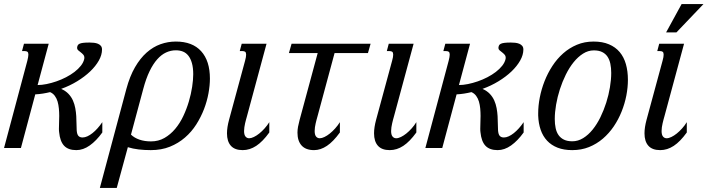

<svg xmlns="http://www.w3.org/2000/svg" viewBox="-47 -736 3519 955"><path d="M247.1 -78.6Q246.6 -82.5 246.3 -86.4Q246.1 -90.3 246.1 -95.2Q246.1 -108.9 246.8 -125.5Q247.6 -142.1 247.6 -159.7Q247.6 -177.7 245.8 -196.3Q244.1 -214.8 239.5 -230.7Q234.9 -246.6 225.8 -259Q216.8 -271.5 202.1 -277.8Q184.1 -273.4 165.8 -270.5Q147.5 -267.6 128.4 -266.6L57.1 0H-26.9L88.9 -433.6Q91.3 -443.8 92.8 -451.4Q94.2 -459 94.2 -464.4Q94.2 -474.6 89.6 -478.3Q85 -481.9 76.2 -481.9H62.5L72.3 -518.6H195.3L140.1 -313Q160.6 -313 184.8 -317.9Q209 -322.8 233.6 -331.3Q258.3 -339.8 281.5 -351.8Q304.7 -363.8 323.5 -378.2Q342.3 -392.6 355.2 -408.9Q368.2 -425.3 372.1 -442.9Q372.6 -444.8 372.6 -448.7Q372.6 -458 366.9 -464.4Q361.3 -470.7 354.5 -475.8Q347.7 -481 342 -485.8Q336.4 -490.7 336.4 -497.6Q336.9 -504.9 339.4 -510Q341.8 -515.1 348.4 -518.3Q355 -521.5 366.7 -522.9Q378.4 -524.4 398.4 -524.4Q409.2 -524.4 420.2 -523.2Q431.2 -522 440.2 -518.3Q449.2 -514.6 454.8 -507.8Q460.4 -501 460.4 -489.7Q460.4 -462.9 444.6 -434.8Q428.7 -406.7 401.4 -380.6Q374 -354.5 336.9 -331.8Q299.8 -309.1 257.3 -293.9Q279.3 -284.2 293.5 -269.3Q307.6 -254.4 315.7 -236.3Q323.7 -218.3 327.4 -198.2Q331.1 -178.2 332.3 -158.4Q333.5 -138.7 333.5 -120.6Q333.5 -102.5 334.5 -87.9Q335.9 -67.9 343 -60.1Q350.1 -52.2 363.8 -52.2Q375 -52.2 387.5 -57.9Q399.9 -63.5 412.8 -73.7Q425.8 -84 438.2 -97.9Q450.7 -111.8 461.9 -128.4V-77.1Q432.1 -35.6 399.4 -12.5Q366.7 10.7 332.5 10.7Q292.5 10.7 272 -11Q251.5 -32.7 247.1 -78.6Z M604.5 -66.4Q621.1 -50.3 646.5 -41.5Q671.9 -32.7 704.1 -32.7Q741.2 -32.7 771 -49.8Q800.8 -66.9 824.2 -94.7Q847.7 -122.6 864.5 -158.2Q881.3 -193.8 892.3 -231Q903.3 -268.1 908.7 -303.7Q914.1 -339.4 914.1 -366.7Q914.1 -398.9 907.7 -421.6Q901.4 -444.3 890.1 -458.7Q878.9 -473.1 863 -479.5Q847.2 -485.8 827.6 -485.8Q802.7 -485.8 779.3 -475.1Q755.9 -464.4 735.4 -441.4Q714.8 -418.5 697 -381.8Q679.2 -345.2 665.5 -293.5ZM533.7 198.7H449.7L581.5 -293.5Q598.6 -356.9 624.5 -401.6Q650.4 -446.3 682.4 -474.6Q714.4 -502.9 751.2 -516.1Q788.1 -529.3 827.6 -529.3Q910.2 -529.3 953.6 -481.2Q997.1 -433.1 997.1 -345.2Q997.1 -311.5 990 -272.2Q982.9 -232.9 967.8 -193.4Q952.6 -153.8 929.2 -116.9Q905.8 -80.1 873 -51.8Q840.3 -23.4 798.1 -6.3Q755.9 10.7 703.1 10.7Q671.4 10.7 642.6 7.3Q613.8 3.9 588.9 -3.9Z M1171.9 -433.6Q1174.8 -443.8 1176 -451.4Q1177.2 -459 1177.2 -464.4Q1177.2 -474.6 1172.6 -478.3Q1168 -481.9 1159.2 -481.9H1145.5L1155.3 -518.6H1278.8L1181.2 -157.2Q1179.2 -150.4 1176.8 -141.4Q1174.3 -132.3 1172.1 -122.8Q1169.9 -113.3 1168.5 -103.3Q1167 -93.3 1167 -84.5Q1167 -65.4 1174.1 -56.9Q1181.2 -48.3 1192.4 -48.3Q1202.6 -48.3 1215.8 -54.7Q1229 -61 1242.4 -71.8Q1255.9 -82.5 1269 -97.2Q1282.2 -111.8 1292.5 -128.4V-77.1Q1259.8 -31.7 1227.5 -10.5Q1195.3 10.7 1160.2 10.7Q1120.6 10.7 1101.3 -11Q1082 -32.7 1082 -72.8Q1082 -102.1 1092.3 -140.1Z M1390.1 -472.2 1403.3 -518.6H1796.4L1783.2 -472.2H1617.2L1532.2 -157.2Q1530.3 -150.4 1527.8 -141.4Q1525.4 -132.3 1523.2 -122.8Q1521 -113.3 1519.5 -103.3Q1518.1 -93.3 1518.1 -84.5Q1518.1 -65.4 1525.1 -56.9Q1532.2 -48.3 1543.5 -48.3Q1553.7 -48.3 1566.9 -54.7Q1580.1 -61 1593.5 -71.8Q1606.9 -82.5 1620.1 -97.2Q1633.3 -111.8 1643.6 -128.4V-77.1Q1610.8 -31.7 1579.1 -10.5Q1547.4 10.7 1515.1 10.7Q1474.1 10.7 1453.4 -12Q1432.6 -34.7 1432.6 -76.2Q1432.6 -90.3 1435.5 -106.2Q1438.5 -122.1 1443.4 -140.1L1533.2 -472.2Z M1903.3 -433.6Q1906.2 -443.8 1907.5 -451.4Q1908.7 -459 1908.7 -464.4Q1908.7 -474.6 1904.1 -478.3Q1899.4 -481.9 1890.6 -481.9H1877L1886.7 -518.6H2010.3L1912.6 -157.2Q1910.6 -150.4 1908.2 -141.4Q1905.8 -132.3 1903.6 -122.8Q1901.4 -113.3 1899.9 -103.3Q1898.4 -93.3 1898.4 -84.5Q1898.4 -65.4 1905.5 -56.9Q1912.6 -48.3 1923.8 -48.3Q1934.1 -48.3 1947.3 -54.7Q1960.4 -61 1973.9 -71.8Q1987.3 -82.5 2000.5 -97.2Q2013.7 -111.8 2023.9 -128.4V-77.1Q1991.2 -31.7 1959 -10.5Q1926.8 10.7 1891.6 10.7Q1852.1 10.7 1832.8 -11Q1813.5 -32.7 1813.5 -72.8Q1813.5 -102.1 1823.7 -140.1Z M2342.8 -78.6Q2342.3 -82.5 2342 -86.4Q2341.8 -90.3 2341.8 -95.2Q2341.8 -108.9 2342.5 -125.5Q2343.3 -142.1 2343.3 -159.7Q2343.3 -177.7 2341.6 -196.3Q2339.8 -214.8 2335.2 -230.7Q2330.6 -246.6 2321.5 -259Q2312.5 -271.5 2297.9 -277.8Q2279.8 -273.4 2261.5 -270.5Q2243.2 -267.6 2224.1 -266.6L2152.8 0H2068.8L2184.6 -433.6Q2187 -443.8 2188.5 -451.4Q2189.9 -459 2189.9 -464.4Q2189.9 -474.6 2185.3 -478.3Q2180.7 -481.9 2171.9 -481.9H2158.2L2168 -518.6H2291L2235.8 -313Q2256.3 -313 2280.5 -317.9Q2304.7 -322.8 2329.3 -331.3Q2354 -339.8 2377.2 -351.8Q2400.4 -363.8 2419.2 -378.2Q2438 -392.6 2450.9 -408.9Q2463.9 -425.3 2467.8 -442.9Q2468.3 -444.8 2468.3 -448.7Q2468.3 -458 2462.6 -464.4Q2457 -470.7 2450.2 -475.8Q2443.4 -481 2437.7 -485.8Q2432.1 -490.7 2432.1 -497.6Q2432.6 -504.9 2435.1 -510Q2437.5 -515.1 2444.1 -518.3Q2450.7 -521.5 2462.4 -522.9Q2474.1 -524.4 2494.1 -524.4Q2504.9 -524.4 2515.9 -523.2Q2526.9 -522 2535.9 -518.3Q2544.9 -514.6 2550.5 -507.8Q2556.2 -501 2556.2 -489.7Q2556.2 -462.9 2540.3 -434.8Q2524.4 -406.7 2497.1 -380.6Q2469.7 -354.5 2432.6 -331.8Q2395.5 -309.1 2353 -293.9Q2375 -284.2 2389.2 -269.3Q2403.3 -254.4 2411.4 -236.3Q2419.4 -218.3 2423.1 -198.2Q2426.8 -178.2 2428 -158.4Q2429.2 -138.7 2429.2 -120.6Q2429.2 -102.5 2430.2 -87.9Q2431.6 -67.9 2438.7 -60.1Q2445.8 -52.2 2459.5 -52.2Q2470.7 -52.2 2483.2 -57.9Q2495.6 -63.5 2508.5 -73.7Q2521.5 -84 2533.9 -97.9Q2546.4 -111.8 2557.6 -128.4V-77.1Q2527.8 -35.6 2495.1 -12.5Q2462.4 10.7 2428.2 10.7Q2388.2 10.7 2367.7 -11Q2347.2 -32.7 2342.8 -78.6Z M2629.9 -172.4Q2629.9 -210 2637.9 -251.2Q2646 -292.5 2661.6 -332.3Q2677.2 -372.1 2700.4 -407.7Q2723.6 -443.4 2754.2 -470.5Q2784.7 -497.6 2822.5 -513.4Q2860.4 -529.3 2905.3 -529.3Q2949.7 -529.3 2981.9 -515.6Q3014.2 -502 3035.2 -477.1Q3056.2 -452.1 3066.2 -417Q3076.2 -381.8 3076.2 -338.9Q3076.2 -301.3 3068.4 -260.7Q3060.5 -220.2 3044.9 -181.2Q3029.3 -142.1 3005.9 -107.4Q2982.4 -72.8 2951.7 -46.4Q2920.9 -20 2882.8 -4.6Q2844.7 10.7 2799.3 10.7Q2757.3 10.7 2726.3 -1.5Q2695.3 -13.7 2674.3 -36.1Q2653.3 -58.6 2642.3 -90.3Q2631.3 -122.1 2629.9 -161.1ZM2906.7 -485.4Q2878.4 -485.4 2853 -469.2Q2827.6 -453.1 2806.2 -426.5Q2784.7 -399.9 2767.3 -364.7Q2750 -329.6 2737.8 -291.7Q2725.6 -253.9 2719 -215.6Q2712.4 -177.2 2712.4 -144Q2712.4 -119.1 2716.8 -98.6Q2721.2 -78.1 2731.4 -63.7Q2741.7 -49.3 2758.3 -41.3Q2774.9 -33.2 2799.8 -33.2Q2828.1 -33.2 2853.8 -49.1Q2879.4 -64.9 2900.9 -91.6Q2922.4 -118.2 2939.5 -153.1Q2956.5 -188 2968.5 -225.8Q2980.5 -263.7 2986.8 -301.8Q2993.2 -339.8 2993.2 -373.5Q2993.2 -398.4 2988.8 -419.2Q2984.4 -439.9 2974.4 -454.6Q2964.4 -469.2 2947.8 -477.3Q2931.2 -485.4 2906.7 -485.4Z M3248.5 -433.6Q3251.5 -443.8 3252.7 -451.4Q3253.9 -459 3253.9 -464.4Q3253.9 -474.6 3249.3 -478.3Q3244.6 -481.9 3235.8 -481.9H3222.2L3231.9 -518.6H3355.5L3257.8 -157.2Q3255.9 -150.4 3253.4 -141.4Q3251 -132.3 3248.8 -122.8Q3246.6 -113.3 3245.1 -103.3Q3243.7 -93.3 3243.7 -84.5Q3243.7 -65.4 3250.7 -56.9Q3257.8 -48.3 3269 -48.3Q3279.3 -48.3 3292.5 -54.7Q3305.7 -61 3319.1 -71.8Q3332.5 -82.5 3345.7 -97.2Q3358.9 -111.8 3369.1 -128.4V-77.1Q3336.4 -31.7 3304.2 -10.5Q3272 10.7 3236.8 10.7Q3197.3 10.7 3178 -11Q3158.7 -32.7 3158.7 -72.8Q3158.7 -102.1 3168.9 -140.1ZM3343.3 -715.8H3452.1L3317.4 -574.7H3266.1Z"/></svg>

Font: Arian AMU Serif
Style: Italic
Weight: 400
Italic angle: -15°
Designer: Ruben Hakobyan (Tarumian)
Foundry: Ruben Hakobyan (Tarumian)
Version: Version 1.002